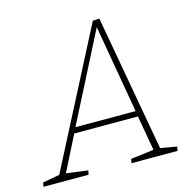

<svg xmlns="http://www.w3.org/2000/svg" viewBox="-137 -797 904 900"><g transform="rotate(-15 314.5 -347.0)"><path d="M422 -694 540 -34 619 -20 616 0H392L396 -20L508 -34L478 -204H169L83 -34L188 -20L184 0H-35L-31 -20L51 -35L390 -692ZM474 -231 400 -658 182 -231Z"/></g></svg>

Font: Bitter Pro ExtraLight
Style: Italic
Weight: 275
Italic angle: -9°
Designer: Sol Matas, and Bitter project Authors
Foundry: Sol Matas
Version: Version 1.010